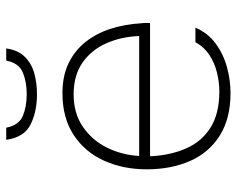

<svg xmlns="http://www.w3.org/2000/svg" viewBox="-92 -663 762 618"><g transform="rotate(-90 289.0 -354.0)"><path d="M299 7Q216 7 161 -28Q106 -63 79.5 -124Q53 -185 53 -263Q53 -338 80.5 -399.5Q108 -461 163 -497.5Q218 -534 298 -534Q354 -534 395 -514Q436 -494 463.5 -459Q491 -424 505.5 -378.5Q520 -333 523 -282Q524 -275 524 -267.5Q524 -260 524 -252H95Q98 -187 120 -136.5Q142 -86 187 -57.5Q232 -29 304 -29Q333 -29 364 -36.5Q395 -44 421 -61Q447 -78 462 -106H509Q492 -66 458 -41Q424 -16 382 -4.5Q340 7 299 7ZM96 -287H482Q480 -344 459 -392Q438 -440 397 -469Q356 -498 294 -498Q233 -498 189.5 -468Q146 -438 122.5 -390Q99 -342 96 -287ZM294 -616Q239 -616 197.5 -636.5Q156 -657 148 -715H187Q195 -674 225 -661.5Q255 -649 295 -649Q334 -649 364.5 -661.5Q395 -674 403 -715H442Q437 -677 415 -655Q393 -633 361.5 -624.5Q330 -616 294 -616Z"/></g></svg>

Font: Onest Thin
Style: Regular
Weight: 250
Designer: Dmitri Voloshin, Andrey Kudryavtsev
Foundry: Dmitri Voloshin, Andrey Kudryavtsev
Version: Version 1.000;gftools[0.9.33]